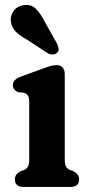

<svg xmlns="http://www.w3.org/2000/svg" viewBox="-20 -742 361 762"><path d="M237 -448.5V-109.5Q237 -89.5 242.2 -80.8Q247.5 -72 257 -67.5L271.5 -62.5Q294 -50.5 294 -30.5Q294 0 259 0H74Q39 0 39 -30.5Q39 -50.5 61.5 -62.5L76 -67.5Q85.5 -72 90.8 -80.8Q96 -89.5 96 -109.5V-338Q96 -356 90.5 -363.2Q85 -370.5 75.5 -374L52.5 -376Q31 -385 31 -404Q31 -426 61.5 -437.5L150.5 -470Q168 -476.5 180.5 -480Q193 -483.5 206.5 -483.5Q220.5 -483.5 228.8 -473.8Q237 -464 237 -448.5ZM159 -653 206 -569.5Q211 -559.5 212.5 -549.8Q214 -540 206.5 -532.5Q200 -526 189.5 -525.8Q179 -525.5 169.5 -530.5L87.5 -584.5Q58 -600.5 42.8 -616.2Q27.5 -632 23.5 -654.5Q19.5 -677 32.8 -696.8Q46 -716.5 71.5 -721Q102.5 -727 122.2 -707.2Q142 -687.5 159 -653Z"/></svg>

Font: Fraunces 9pt SuperSoft SemiBold
Style: Regular
Weight: 600
Version: Version 1.000;[0bf87f6ff]